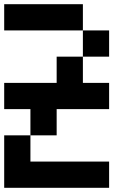

<svg xmlns="http://www.w3.org/2000/svg" viewBox="-20 -895 665 915"><path d="M0 -250H125V-125H500V0H0ZM0 -375V-500H250V-625H375V-500H500V-375H250V-250H125V-375ZM0 -750V-875H375V-750ZM375 -625V-750H500V-625Z"/></svg>

Font: Galmuri7 Regular
Style: Regular
Weight: 400
Designer: Lee Minseo (quiple)
Version: Version 2.399;hotconv 1.1.1;makeotfexe 2.6.0 DEVELOPMENT